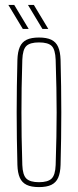

<svg xmlns="http://www.w3.org/2000/svg" viewBox="-20 -758 318 783"><path d="M139 5Q107.5 5 88.5 -4.2Q69.5 -13.5 60.8 -33.2Q52 -53 51 -85Q49.5 -138.5 48.8 -192.2Q48 -246 48 -299.5Q48 -353 48.8 -406.8Q49.5 -460.5 51 -514Q52 -546.5 60.8 -566.5Q69.5 -586.5 88.5 -595.8Q107.5 -605 139 -605Q170.5 -605 189.5 -595.8Q208.5 -586.5 217.2 -566.5Q226 -546.5 227 -514Q228.5 -460.5 229.2 -406.8Q230 -353 230 -299.5Q230 -246 229.2 -192.2Q228.5 -138.5 227 -85Q226 -53 217.2 -33.2Q208.5 -13.5 189.5 -4.2Q170.5 5 139 5ZM139 -15Q175 -15 190.2 -29.5Q205.5 -44 207 -85Q209 -148.5 210 -200Q211 -251.5 211 -299.5Q211 -347.5 210 -399Q209 -450.5 207 -514Q205.5 -556 190.8 -570.5Q176 -585 139 -585Q102.5 -585 87.5 -570.5Q72.5 -556 71 -514Q69 -450.5 68.2 -399Q67.5 -347.5 67.5 -299.5Q67.5 -251.5 68.2 -200Q69 -148.5 71 -85Q72.5 -44 87.8 -29.5Q103 -15 139 -15ZM153 -640 94 -738H118L177 -640ZM73 -640 14 -738H38L97 -640Z"/></svg>

Font: Big Shoulders Display SC Thin
Style: Regular
Weight: 100
Designer: Patric King
Foundry: XO Type Co
Version: Version 2.002